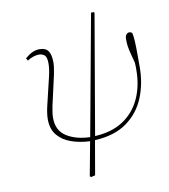

<svg xmlns="http://www.w3.org/2000/svg" viewBox="-88 -693 844 958"><g transform="rotate(-10 333.5 -214.0)"><path d="M296 190 290 185 322 13Q271 11 228 -4Q185 -19 159 -50Q133 -81 133 -131Q133 -157 141 -193Q149 -229 159 -268.5Q169 -308 177 -344Q185 -380 185 -405Q185 -439 172.5 -448Q160 -457 146 -457Q117 -457 86 -437L79 -450Q99 -467 116.5 -475Q134 -483 153 -483Q184 -483 197 -464Q210 -445 210 -407Q210 -384 202.5 -347.5Q195 -311 185 -270Q175 -229 167.5 -192.5Q160 -156 160 -133Q160 -69 207.5 -39Q255 -9 326 -7L438 -618H452L455 -614L351 -8Q435 -12 493 -49.5Q551 -87 581 -151.5Q611 -216 611 -299Q611 -305 611 -314.5Q611 -324 610 -334Q601 -368 596 -388Q591 -408 589 -423Q587 -438 587 -456Q587 -473 593.5 -480.5Q600 -488 608 -488Q617 -488 623 -482Q627 -468 628.5 -438.5Q630 -409 630 -374Q630 -339 630 -307Q630 -225 601 -154Q572 -83 509.5 -38Q447 7 347 12L317 185Z"/></g></svg>

Font: Source Serif Pro ExtraLight
Style: Italic
Weight: 200
Italic angle: -12°
Designer: Frank Grießhammer
Foundry: Adobe Systems Incorporated
Version: Version 3.001;hotconv 1.0.111;makeotfexe 2.5.65597